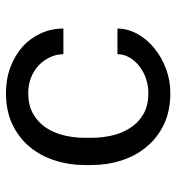

<svg xmlns="http://www.w3.org/2000/svg" viewBox="6 -584 588 640"><g transform="rotate(-90 300.0 -264.0)"><path d="M310.1 -63.5Q267.6 -63.5 239 -80.3Q210.4 -97.2 193.4 -124.5Q175.8 -151.4 168.2 -185.3Q160.6 -219.2 160.6 -253.9V-274.4Q160.6 -308.6 168.2 -342.3Q175.8 -376 193.4 -403.3Q210.9 -430.2 239.5 -447Q268.1 -463.9 310.1 -463.9Q337.4 -463.9 361.1 -454.6Q384.8 -445.3 401.9 -429.2Q418.9 -413.1 429 -391.8Q439 -370.6 439.5 -346.7H524.9Q524.9 -386.7 508.8 -421.9Q492.7 -457 464.4 -482.9Q435.5 -508.3 396.2 -523.2Q356.9 -538.1 310.1 -538.1Q250 -538.1 205.1 -516.6Q160.2 -495.1 130.4 -459Q100.1 -422.4 85 -374.5Q69.8 -326.7 69.8 -274.4V-253.9Q69.8 -201.2 85 -153.6Q100.1 -106 130.4 -69.8Q160.2 -33.2 205.1 -11.7Q250 9.8 310.1 9.8Q352.1 9.8 390.6 -4.6Q429.2 -19 459 -43.5Q488.8 -67.4 506.6 -99.4Q524.4 -131.3 524.9 -166.5H439.5Q439 -144.5 428 -125.7Q417 -106.9 398.9 -93.3Q380.9 -79.1 357.7 -71.3Q334.5 -63.5 310.1 -63.5Z"/></g></svg>

Font: Roboto Mono
Style: Regular
Weight: 400
Monospace: yes
Designer: Google
Version: Version 3.000